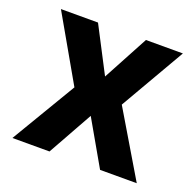

<svg xmlns="http://www.w3.org/2000/svg" viewBox="-102 -653 777 761"><g transform="rotate(20 287.0 -273.0)"><path d="M187.1 -545.9 286.5 -354.5 389.3 -545.9H545.1L386.9 -272.5L549.2 0H394.5L286.5 -188.5L181.2 0H24.8L187.1 -272.5L30.7 -545.9Z"/></g></svg>

Font: Inter V
Style: 
Weight: 400
Designer: Rasmus Andersson
Foundry: rsms
Version: Version 4.000;git-a3f224843